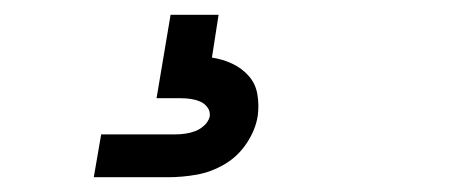

<svg xmlns="http://www.w3.org/2000/svg" viewBox="-20 -20 640 260"><path d="M107 220 117 162H217Q224 162 231 161Q238 160 244.5 157.5Q251 155 256.5 150Q262 145 264 138Q264 138 264 138Q264 138 264 138Q265 131 261 125.5Q257 120 251 117.5Q245 115 238.5 114Q232 113 225 113H192L211 0H276L267 58Q281 60 294 66Q307 72 316.5 82.5Q326 93 328.5 107.5Q331 122 329 137Q326 156 314 174Q302 192 284 202.5Q266 213 246.5 216.5Q227 220 207 220Z"/></svg>

Font: Iosevka Curly LtExObl
Style: Regular
Weight: 300
Width: 7
Italic angle: -9°
Monospace: yes
Designer: Belleve Invis
Foundry: Belleve Invis
Version: Version 11.1.0; ttfautohint (v1.8.3)